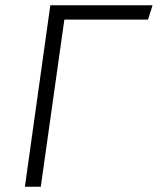

<svg xmlns="http://www.w3.org/2000/svg" viewBox="-20 -705 596 725"><path d="M539 -631H223L134 0H74L170 -685H556Z"/></svg>

Font: FiraGO Light
Style: Italic
Weight: 300
Italic angle: -8°
Designer: bBox Type GmbH
Foundry: bBox Type GmbH
Version: Version 1.001